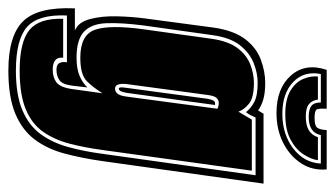

<svg xmlns="http://www.w3.org/2000/svg" viewBox="-210 -506 801 459"><g transform="rotate(90 190.5 -276.5)"><path d="M130 104Q46 104 11.5 68.5Q-23 33 -19 -55H34Q14 -63 6.5 -91.5Q-1 -120 0 -156Q1 -192 5 -222L27 -387Q34 -435 54.5 -462Q75 -489 103.5 -499.5Q132 -510 159 -510Q183 -510 198.5 -505.5Q214 -501 225 -493L233 -506H400L346 -120Q339 -71 328 -30Q317 11 294.5 41Q272 71 232.5 87.5Q193 104 130 104ZM130 86Q188 86 224.5 70.5Q261 55 281.5 27Q302 -1 312.5 -39Q323 -77 329 -123L380 -487H242Q238 -478 235.5 -473.5Q233 -469 229 -464Q221 -475 205.5 -483.5Q190 -492 159 -492Q136 -492 112 -482.5Q88 -473 69.5 -450Q51 -427 45 -384L22 -220Q15 -166 16.5 -130Q18 -94 37 -76.5Q56 -59 99 -59Q126 -59 143 -66.5Q160 -74 170 -85L166 -50Q163 -25 152.5 -18Q142 -11 128 -11Q115 -11 111.5 -18.5Q108 -26 110 -36H-2Q-5 32 25 59Q55 86 130 86ZM130 77Q61 77 32.5 53.5Q4 30 6 -27H99Q96 -2 128 -2Q146 -2 158 -11Q170 -20 174 -49L184 -121Q171 -100 155.5 -84Q140 -68 99 -68Q44 -68 32 -103.5Q20 -139 31 -219L54 -384Q60 -423 76.5 -444.5Q93 -466 115.5 -474.5Q138 -483 159 -483Q194 -483 208.5 -471.5Q223 -460 228 -446L247 -478H369L320 -124Q314 -79 304.5 -42.5Q295 -6 276 21Q257 48 222 62.5Q187 77 130 77ZM173 -151Q180 -151 185 -157Q190 -163 192 -179L221 -396Q214 -399 207 -399Q200 -399 195 -393.5Q190 -388 188 -372L162 -179Q159 -151 173 -151ZM173 -160Q168 -160 171 -178L197 -371Q200 -390 207 -390H212L183 -179Q180 -160 173 -160ZM231 -537Q172 -537 141.5 -571.5Q111 -606 128 -657H221Q220 -639 222.5 -633.5Q225 -628 243 -628Q261 -628 266 -634Q271 -640 272 -657H366Q369 -623 351.5 -596Q334 -569 302.5 -553Q271 -537 231 -537ZM233 -551Q282 -551 316 -577Q350 -603 352 -643H284Q278 -614 241 -614Q222 -614 214 -620.5Q206 -627 206 -643H138Q130 -603 157 -577Q184 -551 233 -551ZM234 -558Q198 -558 177.5 -570.5Q157 -583 149.5 -601.5Q142 -620 144 -636H199Q201 -622 210 -614.5Q219 -607 240 -607Q280 -607 289 -636H344Q342 -620 330 -601.5Q318 -583 294.5 -570.5Q271 -558 234 -558Z"/></g></svg>

Font: Alumni Sans Collegiate One SC
Style: Italic
Weight: 400
Italic angle: -8°
Designer: Robert E. Leuschke
Foundry: Robert E. Leuschke
Version: Version 1.100